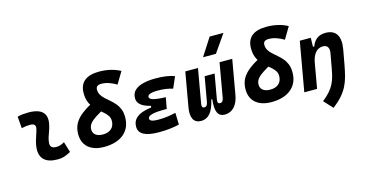

<svg xmlns="http://www.w3.org/2000/svg" viewBox="-97 -1257 3710 1948"><g transform="rotate(-15 1758.0 -283.0)"><path d="M471.7 -142.6 505.4 -31.2Q475.6 -14.2 442.4 -2.2Q409.2 9.8 366.2 9.8Q272.5 9.8 227.3 -31.7Q182.1 -73.2 187 -153.3Q189.5 -188 198.5 -221.2Q207.5 -254.4 218.5 -285.6Q229.5 -316.9 236.3 -345.2Q243.7 -373 230.5 -387.5Q217.3 -401.9 184.6 -401.9Q138.2 -401.9 95.2 -390.6L85 -513.7Q113.8 -522 142.6 -524.7Q171.4 -527.3 200.2 -527.3Q307.6 -527.3 350.3 -481.4Q393.1 -435.5 371.1 -345.2Q363.8 -313.5 353.3 -285.9Q342.8 -258.3 334.2 -231Q325.7 -203.6 323.2 -172.4Q319.3 -115.7 385.3 -115.7Q409.7 -115.7 428 -121.8Q446.3 -127.9 471.7 -142.6Z M853.5 9.8Q784.2 9.8 734.4 -13.2Q684.6 -36.1 658.2 -78.9Q631.8 -121.6 631.8 -181.6Q631.8 -247.1 658.7 -295.2Q685.5 -343.3 738.8 -383.5Q792 -423.8 870.1 -464.4L957.5 -371.6Q896.5 -336.4 855.2 -309.6Q814 -282.7 793 -256.1Q772 -229.5 772 -194.8Q772 -157.7 799.1 -136.7Q826.2 -115.7 875 -115.7Q932.6 -115.7 964.8 -145.3Q997.1 -174.8 997.1 -227.1Q997.1 -256.8 982.4 -279.5Q967.8 -302.2 944.3 -322.5Q920.9 -342.8 895 -364.7Q869.1 -386.7 845.7 -414.6Q822.3 -442.4 807.6 -480.5Q793 -518.6 793 -570.8Q793 -655.3 845.2 -698.7Q897.5 -742.2 1001.5 -742.2Q1061.5 -742.2 1118.2 -729Q1174.8 -715.8 1222.2 -689.9L1148.4 -566.4Q1112.8 -587.9 1072.5 -602.3Q1032.2 -616.7 990.2 -616.7Q961.9 -616.7 947.5 -605.5Q933.1 -594.2 933.1 -571.3Q933.1 -539.1 947.8 -514.4Q962.4 -489.7 985.8 -468.5Q1009.3 -447.3 1035.2 -425.3Q1061 -403.3 1084.5 -376.2Q1107.9 -349.1 1122.6 -313.2Q1137.2 -277.3 1137.2 -228Q1137.2 -116.2 1062.3 -53.2Q987.3 9.8 853.5 9.8Z M1430.2 9.8Q1219.2 9.8 1219.2 -103Q1219.2 -155.8 1249.8 -187.7Q1280.3 -219.7 1331.8 -235.6Q1383.3 -251.5 1445.3 -255.9L1587.9 -316.4L1566.4 -198.2H1541Q1497.1 -198.2 1464.4 -195.3Q1431.6 -192.4 1409.9 -186.3Q1388.2 -180.2 1377.4 -170.9Q1366.7 -161.6 1366.7 -149.4Q1366.7 -115.2 1456.1 -115.2Q1519.5 -115.2 1563 -122.8Q1606.4 -130.4 1640.6 -137.2L1644.5 -13.7Q1602.1 -2.9 1548.1 3.4Q1494.1 9.8 1430.2 9.8ZM1410.2 -210.4 1420.4 -270.5Q1283.2 -302.2 1283.2 -385.3Q1283.2 -439.5 1318.1 -470.5Q1353 -501.5 1409.9 -514.4Q1466.8 -527.3 1532.7 -527.3Q1661.6 -527.3 1733.9 -498L1682.6 -379.9Q1615.2 -402.3 1521.5 -402.3Q1489.7 -402.3 1466.6 -397.9Q1443.4 -393.6 1431.2 -384.8Q1418.9 -376 1418.9 -362.3Q1418.9 -341.8 1459.2 -330.3Q1499.5 -318.8 1587.9 -316.4L1566.4 -198.2Z M2121.6 9.8Q2068.4 9.8 2047.4 -34.4Q2026.4 -78.6 2038.1 -176.3L2088.4 -193.4L2082.5 -159.7Q2078.1 -135.3 2084.5 -125Q2090.8 -114.7 2106 -114.7Q2120.6 -114.7 2130.1 -125.7Q2139.6 -136.7 2143.1 -156.2L2206.5 -517.6H2339.8L2276.4 -156.2Q2262.7 -76.7 2222.4 -33.4Q2182.1 9.8 2121.6 9.8ZM1874.5 9.8Q1815.4 9.8 1792.5 -33.4Q1769.5 -76.7 1783.2 -156.2L1846.7 -517.6H1980L1916.5 -156.2Q1913.1 -136.7 1918.9 -125.7Q1924.8 -114.7 1939.5 -114.7Q1954.6 -114.7 1964.1 -125Q1973.6 -135.3 1978 -159.7L1983.9 -193.4L2028.3 -176.3Q2006.3 -78.6 1968.5 -34.4Q1930.7 9.8 1874.5 9.8ZM1980.5 -174.3 2023.9 -419.9H2128.4L2085 -174.3ZM2057.6 -609.4 2176.8 -794.9H2321.8L2192.9 -609.4Z M2611.3 9.8Q2542 9.8 2492.2 -13.2Q2442.4 -36.1 2416 -78.9Q2389.6 -121.6 2389.6 -181.6Q2389.6 -247.1 2416.5 -295.2Q2443.4 -343.3 2496.6 -383.5Q2549.8 -423.8 2627.9 -464.4L2715.3 -371.6Q2654.3 -336.4 2613 -309.6Q2571.8 -282.7 2550.8 -256.1Q2529.8 -229.5 2529.8 -194.8Q2529.8 -157.7 2556.9 -136.7Q2584 -115.7 2632.8 -115.7Q2690.4 -115.7 2722.7 -145.3Q2754.9 -174.8 2754.9 -227.1Q2754.9 -256.8 2740.2 -279.5Q2725.6 -302.2 2702.1 -322.5Q2678.7 -342.8 2652.8 -364.7Q2627 -386.7 2603.5 -414.6Q2580.1 -442.4 2565.4 -480.5Q2550.8 -518.6 2550.8 -570.8Q2550.8 -655.3 2603 -698.7Q2655.3 -742.2 2759.3 -742.2Q2819.3 -742.2 2876 -729Q2932.6 -715.8 2980 -689.9L2906.2 -566.4Q2870.6 -587.9 2830.3 -602.3Q2790 -616.7 2748 -616.7Q2719.7 -616.7 2705.3 -605.5Q2690.9 -594.2 2690.9 -571.3Q2690.9 -539.1 2705.6 -514.4Q2720.2 -489.7 2743.7 -468.5Q2767.1 -447.3 2793 -425.3Q2818.8 -403.3 2842.3 -376.2Q2865.7 -349.1 2880.4 -313.2Q2895 -277.3 2895 -228Q2895 -116.2 2820.1 -53.2Q2745.1 9.8 2611.3 9.8Z M2958 0 3049.3 -517.6H3165L3161.6 -394L3092.3 0ZM3320.3 -527.3Q3403.3 -527.3 3436.8 -473.4Q3470.2 -419.4 3451.7 -315.4L3424.3 -164.6Q3412.6 -100.1 3398.7 -47.4Q3384.8 5.4 3361.8 51Q3338.9 96.7 3301.3 139.9Q3263.7 183.1 3204.6 229L3118.7 136.2Q3167 98.1 3196.8 63.5Q3226.6 28.8 3244.1 -6.3Q3261.7 -41.5 3271.7 -79.8Q3281.7 -118.2 3290 -163.6L3316.9 -312.5Q3325.2 -356.4 3309.8 -379.2Q3294.4 -401.9 3260.3 -401.9Q3232.4 -401.9 3207.5 -387.7Q3182.6 -373.5 3164.1 -340.1Q3145.5 -306.6 3136.2 -249.5L3159.7 -423.8H3176.8Q3193.4 -473.1 3229.5 -500.2Q3265.6 -527.3 3320.3 -527.3Z"/></g></svg>

Font: Cascadia Code PL
Style: Italic
Weight: 400
Italic angle: -10°
Monospace: yes
Designer: Aaron Bell
Foundry: Saja Typeworks
Version: Version 2404.023